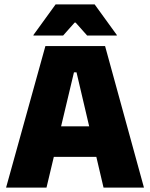

<svg xmlns="http://www.w3.org/2000/svg" viewBox="-20 -847 678 867"><path d="M7.5 0 185 -639H454.5L630 0H447.5L325.5 -520.5H314L190 0ZM175 -138.5V-276.5H461.5V-138.5ZM231 -827H407.5L507.5 -689V-686.5H373.5L321.5 -745H317L265 -686.5H131V-689Z"/></svg>

Font: Anek Gujarati ExtraBold
Style: Regular
Weight: 800
Version: Version 1.003